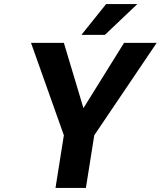

<svg xmlns="http://www.w3.org/2000/svg" viewBox="-20 -921 788 941"><path d="M132 -711 293 -258 252 0H401L442 -258L748 -711H588L389 -391L293 -711ZM379 -750H494L653 -901H500Z"/></svg>

Font: Asimov Pro
Style: BdObl
Weight: 700
Designer: Google
Version: Version 2.000980; 2014